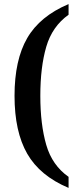

<svg xmlns="http://www.w3.org/2000/svg" viewBox="-20 -785 383 938"><path d="M51 -317Q51 -492 113 -599Q175 -706 315 -765V-713Q235 -656 206 -556.5Q177 -457 177 -317Q177 -177 206 -77Q235 23 315 79V133Q175 74 113 -34Q51 -142 51 -317Z"/></svg>

Font: Noto Serif NarrowSemiBold
Style: Regular
Weight: 600
Width: 4
Designer: Monotype Design Team
Foundry: Monotype Imaging Inc.
Version: Version 1.001